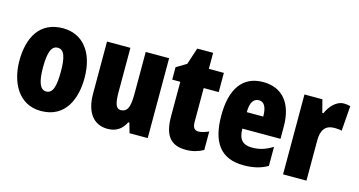

<svg xmlns="http://www.w3.org/2000/svg" viewBox="-73 -969 2403 1284"><g transform="rotate(15 1128.0 -327.0)"><path d="M483 -278C483 -460 393 -563 259 -563C97 -563 32 -437 32 -278C32 -132 100 10 257 10C427 10 483 -136 483 -278ZM196 -276C196 -380 215 -428 258 -428C303 -428 319 -379 319 -278C319 -176 303 -125 258 -125C215 -125 196 -177 196 -276Z M995 -553H833V-280C833 -191 828 -134 770 -134C738 -134 727 -172 727 -246V-553H565V-193C565 -64 621 10 718 10C777 10 816 -16 842 -68H850L869 0H995Z M1310 -130C1283 -130 1270 -148 1270 -184V-420H1374V-553H1270V-664H1160L1122 -548L1052 -506V-420H1108V-182C1108 -52 1152 10 1261 10C1306 10 1345 -1 1381 -21V-149C1354 -137 1330 -130 1310 -130Z M1645 -562C1504 -562 1431 -459 1431 -274C1431 -90 1500 10 1660 10C1724 10 1778 -2 1826 -30V-162C1775 -131 1735 -119 1684 -119C1620 -119 1590 -151 1590 -225H1854V-310C1854 -472 1777 -562 1645 -562ZM1649 -437C1682 -437 1704 -409 1704 -339H1590C1590 -411 1615 -437 1649 -437Z M2203 -563C2148 -563 2106 -510 2087 -465H2079L2056 -553H1932V0H2094V-278C2094 -350 2121 -389 2185 -389C2206 -389 2222 -387 2235 -383L2248 -557C2228 -562 2216 -563 2203 -563Z"/></g></svg>

Font: Noto Sans Armenian ExtraCondensed Black
Style: Regular
Weight: 900
Width: 2
Designer: Monotype Design Team
Foundry: Monotype Imaging Inc.
Version: Version 2.008